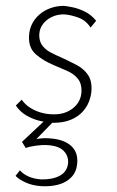

<svg xmlns="http://www.w3.org/2000/svg" viewBox="-20 -411 398 655"><path d="M160 8Q140 7 116.5 1.5Q93 -4 71 -16.5Q49 -29 34 -51L54 -71Q65 -55 82 -44Q99 -33 119.5 -27Q140 -21 162 -21Q201 -20 228.5 -41.5Q256 -63 258 -98Q259 -126 245.5 -142.5Q232 -159 209.5 -169Q187 -179 163 -189Q127 -204 102 -226Q77 -248 79 -288Q80 -310 89 -328.5Q98 -347 114 -361Q130 -375 151.5 -383Q173 -391 198 -391Q209 -390 228.5 -386Q248 -382 269.5 -371.5Q291 -361 308 -340L289 -317Q273 -342 246 -351.5Q219 -361 198 -362Q176 -362 157.5 -353.5Q139 -345 127 -329.5Q115 -314 114 -294Q113 -272 123.5 -257Q134 -242 152 -232.5Q170 -223 191 -214Q217 -202 241 -189.5Q265 -177 279.5 -156.5Q294 -136 292 -102Q291 -84 283.5 -64.5Q276 -45 260.5 -28.5Q245 -12 220.5 -2Q196 8 160 8ZM48 170Q58 182 76 190.5Q94 199 120 201Q158 202 183 189Q208 176 212 148Q215 123 198 104.5Q181 86 140 84Q124 83 102 86Q80 89 68 94L55 73L137 -4L163 3L85 83L69 74Q81 68 104 63.5Q127 59 149 61Q198 64 223 87Q248 110 243 150Q240 177 222.5 194.5Q205 212 178.5 219Q152 226 120 224Q91 222 68.5 212Q46 202 33 189Z"/></svg>

Font: Josefin Sans Thin ExtraLight
Style: Italic
Weight: 250
Italic angle: -7°
Version: Version 2.000